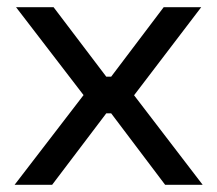

<svg xmlns="http://www.w3.org/2000/svg" viewBox="-20 -512 602 532"><path d="M20.5 0H124.5L274.5 -198H288L437.5 0H541.5L351.5 -248L537.5 -492H433.5L288 -299.5H274.5L128.5 -492H24.5L211.5 -248.5Z"/></svg>

Font: MCL Standard
Style: Regular
Weight: 400
Designer: Květoslav Bartoš
Foundry: Florian Karsten
Version: Version 1.001;Glyphs 3.2.3 (3260)